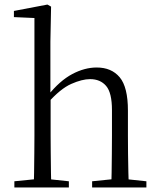

<svg xmlns="http://www.w3.org/2000/svg" viewBox="-20 -822 697 842"><path d="M43 0V-27L153 -38H178L282 -27V0ZM128 0Q129 -24 129.5 -65Q130 -106 130.5 -150Q131 -194 131 -227V-743L41 -747V-774L188 -802L204 -793L201 -639V-405L202 -393V-227Q202 -194 202.5 -150Q203 -106 203.5 -65Q204 -24 205 0ZM384 0V-27L492 -38H518L622 -27V0ZM468 0Q469 -24 469.5 -64.5Q470 -105 470.5 -149Q471 -193 471 -227V-339Q471 -415 445.5 -445Q420 -475 375 -475Q340 -475 292.5 -454Q245 -433 189 -370L172 -403H190Q242 -468 296.5 -497Q351 -526 404 -526Q469 -526 505 -483Q541 -440 541 -337V-227Q541 -193 541.5 -149Q542 -105 543 -64.5Q544 -24 545 0Z"/></svg>

Font: Noto Serif TC ExtraLight Light
Style: Regular
Weight: 300
Version: Version 2.003-H1;hotconv 1.1.1;makeotfexe 2.6.0